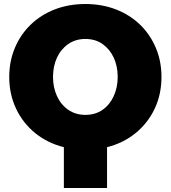

<svg xmlns="http://www.w3.org/2000/svg" viewBox="-20 -733 850 956"><path d="M298 203V0Q216 -21 155 -70.5Q94 -120 60 -192Q26 -264 26 -350Q26 -428 54 -494.5Q82 -561 132.5 -610Q183 -659 252.5 -686Q322 -713 405 -713Q488 -713 557.5 -686Q627 -659 677.5 -610Q728 -561 756 -494.5Q784 -428 784 -350Q784 -264 750.5 -192.5Q717 -121 656 -71Q595 -21 513 0V203ZM405 -161Q455 -161 491 -186.5Q527 -212 546.5 -255Q566 -298 566 -350Q566 -403 546.5 -445.5Q527 -488 491 -513.5Q455 -539 405 -539Q356 -539 319.5 -513.5Q283 -488 263.5 -445.5Q244 -403 244 -350Q244 -298 263.5 -255Q283 -212 319.5 -186.5Q356 -161 405 -161Z"/></svg>

Font: MuseoModerno Black
Style: Regular
Weight: 900
Designer: Pablo Cosgaya, Héctor Gatti, Marcela Romero, and the Authors of The MuseoModerno Project.
Foundry: Omnibus-Type Team
Version: Version 1.001